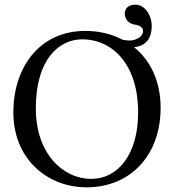

<svg xmlns="http://www.w3.org/2000/svg" viewBox="-20 -790 742 820"><path d="M331 -622C463 -622 570 -512 570 -310C570 -131 484 -26 370 -26C248 -26 133 -135 133 -327C133 -537 232 -622 331 -622ZM666 -329C666 -443.8 622.1 -532.4 552.4 -588.6C605.7 -593.6 628 -629 628 -679C628 -727 597 -770 559 -770C529 -770 513 -755 513 -731C513 -711 526 -688 560 -684C574 -683 591 -672 591 -659C591 -625 547 -617 536 -617C524.7 -617 515.3 -617.7 504.6 -620C457.4 -644.9 402.7 -658 344 -658C150.3 -658 37 -503.9 37 -310C37 -113 180 10 350 10C460.8 10 549.3 -37.7 604.2 -116C644 -172.7 666 -245 666 -329Z"/></svg>

Font: Libertinus Serif
Style: Regular
Weight: 400
Designer: Philipp H. Poll
Foundry: Khaled Hosny
Version: Version 6.2